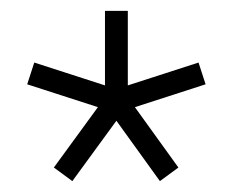

<svg xmlns="http://www.w3.org/2000/svg" viewBox="-20 -740 458 353"><path d="M113 -407 79 -432 160 -543 30 -585 43 -625 173 -583V-720H215V-583L345 -625L358 -585L228 -543L308 -432L274 -407L194 -518Z"/></svg>

Font: Hauora
Style: Regular
Weight: 400
Designer: Wayne Shih
Foundry: WCYS
Version: Version 1.001